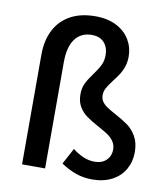

<svg xmlns="http://www.w3.org/2000/svg" viewBox="-82 -788 762 869"><g transform="rotate(10 299.0 -353.0)"><path d="M466.3 -564Q466.3 -538.6 459.2 -517.6Q452.1 -496.6 442.1 -481.2Q432.1 -465.8 416 -444.8Q397.9 -421.4 389.2 -405.5Q380.4 -389.6 380.4 -371.6Q380.4 -354.5 389.6 -341.8Q398.9 -329.1 413.3 -319.6Q427.7 -310.1 453.1 -296.4Q489.3 -276.9 512.5 -260Q535.6 -243.2 552.2 -214.1Q568.8 -185.1 568.8 -142.6Q568.8 -99.1 548.8 -63.7Q528.8 -28.3 490.5 -8.1Q452.1 12.2 399.9 12.2Q359.4 12.2 324.7 0Q290 -12.2 255.4 -35.6L294.9 -109.4Q321.3 -88.9 345.9 -78.9Q370.6 -68.8 396.5 -68.8Q430.7 -68.8 450.4 -88.4Q470.2 -107.9 470.2 -136.7Q470.2 -158.7 459 -174.8Q447.8 -190.9 431.4 -201.9Q415 -212.9 386.2 -228.5Q352.1 -247.1 331.1 -262Q310.1 -276.9 295.4 -300.5Q280.8 -324.2 280.8 -358.4Q280.8 -387.2 291.3 -408.9Q301.8 -430.7 322.8 -459Q342.8 -485.8 352.5 -506.1Q362.3 -526.4 362.3 -552.2Q362.3 -587.9 342.3 -609.9Q322.3 -631.8 286.1 -631.8Q235.8 -631.8 208.7 -595Q181.6 -558.1 181.6 -488.8V0H75.7V-504.4Q75.7 -568.4 99.9 -616.5Q124 -664.6 171.6 -691.2Q219.2 -717.8 287.1 -717.8Q343.8 -717.8 384.3 -696.8Q424.8 -675.8 445.6 -640.6Q466.3 -605.5 466.3 -564Z"/></g></svg>

Font: Varta
Style: Bold
Weight: 700
Designer: Joana Correia, Viktoriya Grabowska, Eben Sorkin
Foundry: Sorkin Type
Version: Version 1.002; ttfautohint (v1.3) -l 8 -r 24 -G 200 -x 12 -H